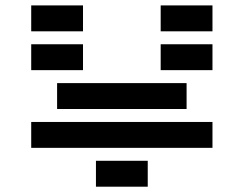

<svg xmlns="http://www.w3.org/2000/svg" viewBox="-20 -704 919 724"><path d="M97.7 -585.9V-683.6H293V-585.9ZM585.9 -585.9V-683.6H781.2V-585.9ZM97.7 -439.5V-537.1H293V-439.5ZM585.9 -439.5V-537.1H781.2V-439.5ZM195.3 -293V-390.6H683.6V-293ZM341.8 0V-97.7H537.1V0ZM781.2 -244.1V-146.5H97.7V-244.1Z"/></svg>

Font: Trigram
Style: Regular
Weight: 400
Designer: GGBotNet
Foundry: GGBotNet
Version: 1.05